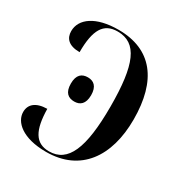

<svg xmlns="http://www.w3.org/2000/svg" viewBox="-170 -853 944 992"><g transform="rotate(30 301.5 -357.0)"><path d="M243 10C448 10 552 -140 552 -361C552 -594 452 -724 253 -724C118 -724 44 -669 44 -596C44 -554 69 -523 136 -523C136 -656 170 -714 254 -714C370 -714 415 -609 415 -359C415 -110 367 0 255 0C173 0 140 -60 138 -186C70 -185 38 -155 38 -110C38 -51 102 10 243 10ZM239 -288C273 -288 299 -307 299 -360C299 -413 273 -432 239 -432C203 -432 178 -413 178 -360C178 -307 203 -288 239 -288Z"/></g></svg>

Font: Noto Serif Display SemiCondensed SemiBold
Style: Regular
Weight: 600
Width: 4
Designer: Monotype Design Team
Foundry: Monotype Imaging Inc.
Version: Version 2.009